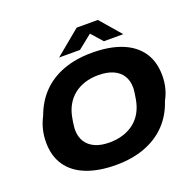

<svg xmlns="http://www.w3.org/2000/svg" viewBox="-151 -1034 1212 1200"><g transform="rotate(-20 455.5 -433.5)"><path d="M422 12Q307 12 225 -20.5Q143 -53 100 -116Q57 -179 57 -270Q57 -316 67.5 -357Q78 -398 97 -433Q128 -519 185.5 -578Q243 -637 326.5 -668Q410 -699 517 -699Q633 -699 714.5 -666.5Q796 -634 839.5 -571Q883 -508 883 -415Q883 -372 873 -333Q863 -294 844 -260Q815 -172 756.5 -111.5Q698 -51 613.5 -19.5Q529 12 422 12ZM431 -134Q480 -134 521.5 -147Q563 -160 595 -185Q627 -210 647.5 -246.5Q668 -283 676 -328Q679 -346 681 -358.5Q683 -371 684 -379.5Q685 -388 685.5 -394.5Q686 -401 686 -406Q686 -453 665 -486Q644 -519 604 -536.5Q564 -554 507 -554Q458 -554 417 -541Q376 -528 344.5 -503Q313 -478 292.5 -442Q272 -406 264 -361Q260 -342 258.5 -329.5Q257 -317 256 -308Q255 -299 254.5 -293Q254 -287 254 -282Q254 -236 275 -202.5Q296 -169 335.5 -151.5Q375 -134 431 -134ZM315 -741 482 -879H623L742 -741H613L521 -845L583 -844L454 -741Z"/></g></svg>

Font: Archivo SemiExpanded ExtraBold
Style: Italic
Weight: 800
Width: 6
Italic angle: -10°
Designer: Hector Gatti
Foundry: Omnibus-Type
Version: Version 2.001